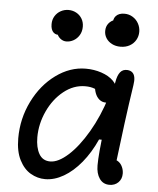

<svg xmlns="http://www.w3.org/2000/svg" viewBox="-55 -829 730 888"><g transform="rotate(5 310.0 -385.0)"><path d="M47.5 -166Q47.5 -257.7 87.1 -337.8Q126.7 -418 192.2 -465.8Q257.8 -513.7 331.3 -513.7Q369.5 -513.7 403.9 -502.2Q438.3 -490.7 459.4 -469.8Q480.5 -449 480.5 -422.5Q480.5 -399.8 469.8 -382.7Q459 -365.5 436.2 -365.5Q419.2 -365.5 406.2 -376.2Q393.3 -387 386.6 -405.2Q379.8 -423.5 379.8 -445.3H427.8V-398Q424 -400.8 420 -403.2Q399.2 -417.2 380.2 -424.8Q361.3 -432.5 335.7 -432.5Q281.7 -432.5 235.4 -395.4Q189.2 -358.3 162.1 -299.3Q135 -240.3 135 -178.2Q135 -130.8 151.9 -101.3Q168.8 -71.8 203.8 -71.8Q241.3 -71.8 287.2 -113.2Q333 -154.5 376 -227.8Q419 -301.2 447.3 -392.3H483.7L451.2 -192.8H420.3Q392.3 -130.5 354.2 -84.2Q316.2 -38 273.2 -13.2Q230.3 11.7 187.5 11.7Q152 11.7 120.2 -6.7Q88.3 -25.2 67.9 -65.2Q47.5 -105.2 47.5 -166ZM423.7 -73Q423.7 -126.2 438.3 -238.1Q453 -350 470.5 -453.8Q471.5 -458 472.2 -463.7Q477.5 -495.2 489.8 -510.5Q502.2 -525.8 523.7 -524.2Q538.2 -523 546.7 -515.1Q555.2 -507.2 557.7 -492.6Q560.2 -478 556.7 -456.8Q543.2 -368.7 530.8 -273.4Q518.3 -178.2 506 -75.5L492.5 -107Q507.7 -107 519.2 -98.2Q530.7 -89.3 536.9 -75Q543.2 -60.7 543.2 -44.7Q543.2 -19.7 527.1 -3.8Q511 12 486.3 12Q456.5 12 440.1 -11.6Q423.7 -35.2 423.7 -73ZM489.2 -752 438.5 -728.3Q433.5 -752.3 447 -767.4Q460.5 -782.5 486.8 -782.5Q508.2 -782.5 525.4 -771.8Q542.7 -761.2 552.4 -743.3Q562.2 -725.5 562.2 -705Q562.2 -684.3 552.3 -667Q542.5 -649.7 524.1 -639.2Q505.7 -628.8 481.3 -628.8Q458.8 -628.8 441.5 -637.8Q424.2 -646.7 414.5 -661.8Q404.8 -677 404.8 -695.3Q404.8 -716.3 416.4 -730.8Q428 -745.2 447.3 -750.8Q466.7 -756.3 489.2 -752ZM181.5 -707.3 202.3 -660.7Q181.5 -654.5 168.2 -666.6Q155 -678.7 155 -705.3Q155 -726.3 165.1 -742.7Q175.2 -759 191.9 -768.1Q208.7 -777.2 227.8 -777.2Q247.2 -777.2 263.7 -768.3Q280.2 -759.5 290.1 -743.2Q300 -726.8 300 -705.7Q300 -683.3 289.8 -666.3Q279.5 -649.3 263.3 -640.2Q247.2 -631.2 229.8 -631.2Q214.8 -631.2 202.2 -641Q189.7 -650.8 183.7 -668.3Q177.7 -685.8 181.5 -707.3Z"/></g></svg>

Font: Monaspace Radon Var
Style: Regular
Weight: 400
Designer: Riley Cran and the Lettermatic Team
Version: Version 1.000 (Monaspace Radon Var)